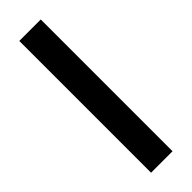

<svg xmlns="http://www.w3.org/2000/svg" viewBox="-249 -741 752 752"><g transform="rotate(-45 127.0 -365.0)"><path d="M67 -730H186V0H67Z"/></g></svg>

Font: Rising Sun SemiBold
Style: Regular
Weight: 600
Designer: Matt McInerney, Pablo Impallari, Rodrigo Fuenzalida (Raleway font), Stephen Hutchings (Greek), Cristiano Sobral (main ch
Foundry: The Rising Sun Project Authors
Version: Version 4.327; ttfautohint (v1.8.4.7-5d5b-dirty)